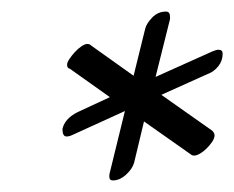

<svg xmlns="http://www.w3.org/2000/svg" viewBox="-20 -736 405 332"><path d="M231 -686Q233 -695 243 -705.5Q253 -716 267 -716Q274 -716 274 -707V-703L249 -603L347 -647Q354 -650 358 -650Q365 -650 365 -643Q365 -631 357.5 -621.5Q350 -612 339 -608L259 -572L347 -510Q351 -506 351 -502Q351 -497 347 -491Q343 -485 337.5 -479.5Q332 -474 326 -470.5Q320 -467 316 -467Q312 -467 310 -469L229 -526L212 -455Q209 -444 198 -434Q187 -424 175 -424Q169 -424 169 -431Q169 -435 170 -438L196 -544L106 -503Q100 -500 95 -500Q88 -500 88 -513Q92 -531 114 -542L170 -568L101 -617Q96 -618 96 -624Q96 -628 100 -634Q104 -640 109.5 -646Q115 -652 121 -656Q127 -660 131 -660Q135 -660 138 -657L211 -605Z"/></svg>

Font: Discipuli Britannica
Style: Regular
Weight: 400
Designer: Peter Wiegel
Foundry: Peter Wiegel
Version: Version 0.001 2009